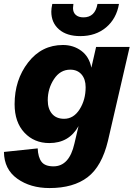

<svg xmlns="http://www.w3.org/2000/svg" viewBox="-41 -738 677 973"><path d="M366 -555Q297 -555 258 -589Q219 -623 219 -679Q219 -695 224 -718H331Q329 -704 329 -697Q329 -675 343 -662.5Q357 -650 382 -650Q441 -650 453 -718H562Q549 -643 496.5 -599Q444 -555 366 -555ZM446 -500H616L506 -24Q475 105 403 160Q331 215 210 215Q113 215 46.5 167.5Q-20 120 -21 32L150 14Q152 59 169.5 82Q187 105 230 105Q310 105 336 -10L357 -99Q309 -13 209 -13Q132 -13 82.5 -66Q33 -119 33 -210Q33 -333 101.5 -421.5Q170 -510 278 -510Q331 -510 371 -480.5Q411 -451 422 -395ZM284 -136Q332 -136 362.5 -184Q393 -232 393 -296Q393 -337 372 -361Q351 -385 315 -385Q264 -385 232.5 -337Q201 -289 201 -230Q201 -187 222.5 -161.5Q244 -136 284 -136Z"/></svg>

Font: Elaine Sans
Style: Bold Italic
Weight: 700
Italic angle: -13°
Designer: Wei Huang
Foundry: Wei Huang
Version: Version 2.001;December 24, 2019;FontCreator 12.0.0.2547 64-b